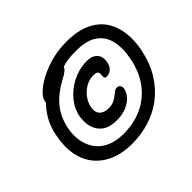

<svg xmlns="http://www.w3.org/2000/svg" viewBox="-172 -993 1286 1286"><g transform="rotate(-45 471.5 -350.0)"><path d="M417 48Q330 48 262.5 20.5Q195 -7 151 -59Q107 -111 92.5 -185.5Q78 -260 97 -355Q110 -423 141 -475.5Q172 -528 212 -565.5Q252 -603 294.5 -627.5Q337 -652 374 -663Q411 -674 435 -674Q450 -674 456 -668Q462 -662 459 -649Q456 -632 440 -618Q424 -604 391 -587Q330 -554 288 -515.5Q246 -477 222 -432Q198 -387 187 -334Q175 -276 183.5 -223Q192 -170 220.5 -129Q249 -88 299.5 -64Q350 -40 422 -40Q524 -40 604 -78Q684 -116 737 -188Q790 -260 810 -360Q828 -451 812 -518.5Q796 -586 741 -623Q686 -660 586 -659Q511 -660 459 -642.5Q407 -625 367 -599Q327 -573 287 -546Q273 -537 259.5 -531.5Q246 -526 233 -526Q214 -526 207.5 -539.5Q201 -553 205 -571Q209 -594 239.5 -624Q270 -654 321.5 -682Q373 -710 441 -729Q509 -748 589 -748Q689 -748 757 -717.5Q825 -687 862.5 -633Q900 -579 910 -507Q920 -435 903 -352Q882 -248 834.5 -172.5Q787 -97 721.5 -48Q656 1 578 24.5Q500 48 417 48ZM454 -136Q391 -136 353 -162.5Q315 -189 301.5 -234.5Q288 -280 298 -335Q307 -382 335 -422.5Q363 -463 403.5 -494Q444 -525 492.5 -542.5Q541 -560 592 -560Q631 -560 653.5 -545Q676 -530 683 -506Q690 -482 684 -455Q681 -437 671 -422Q661 -407 646 -399Q631 -391 611 -391Q601 -391 598 -398.5Q595 -406 597 -421Q599 -438 593 -449.5Q587 -461 558 -461Q517 -461 482.5 -441Q448 -421 425 -389.5Q402 -358 395 -323Q386 -280 407.5 -256Q429 -232 474 -232Q504 -232 524 -241.5Q544 -251 558 -262.5Q572 -274 584 -283Q596 -292 609 -292Q626 -292 634 -279.5Q642 -267 639 -250Q633 -221 609.5 -195Q586 -169 547 -152.5Q508 -136 454 -136Z"/></g></svg>

Font: Shantell Sans Medium
Style: Italic
Weight: 500
Italic angle: -11°
Designer: Stephen Nixon, Anya Danilova, Shantell Martin
Foundry: Arrow Type
Version: Version 1.011;[c5ecc13dd]